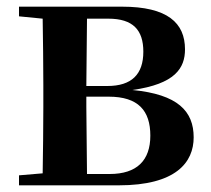

<svg xmlns="http://www.w3.org/2000/svg" viewBox="-20 -556 632 576"><path d="M106 0H336C508 0 561 -69 561 -144C561 -222 514 -273 377 -286C506 -304 535 -352 535 -408C535 -487 483 -536 346 -536H37V-507L108 -500C109 -442 110 -357 110 -301V-235C110 -179 109 -94 108 -36L37 -30V0ZM241 -500H305C379 -500 410 -466 410 -401C410 -333 375 -298 302 -298H239ZM239 -266H306C395 -266 431 -224 431 -149C431 -75 391 -34 309 -34H241L239 -235Z"/></svg>

Font: Noto Serif SC
Style: Bold
Weight: 700
Designer: Ryoko NISHIZUKA 西塚涼子 (kana & ideographs); Frank Grießhammer (Latin, Greek & Cyrillic); Wenlong ZHANG 张文龙 (bopomofo); San
Foundry: Adobe
Version: Version 2.001;hotconv 1.1.0;makeotfexe 2.6.0